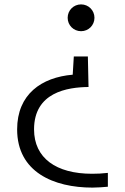

<svg xmlns="http://www.w3.org/2000/svg" viewBox="-20 -533 568 874"><path d="M410 -452C410 -486 383 -513 349 -513C315 -513 288 -486 288 -452C288 -418 315 -391 349 -391C383 -391 410 -418 410 -452ZM471 254C446 257 421 258 399 258C236 258 135 187 135 56C135 -113 287 -136 383 -137L380 -276H316L311 -193C169 -181 58 -104 58 56C58 250 224 321 401 321C424 321 448 319 471 317Z"/></svg>

Font: LINE Seed JP_OTF Regular
Style: Regular
Weight: 400
Designer: LY Corporation & Fontrix & Fontworks
Version: Version 1.002